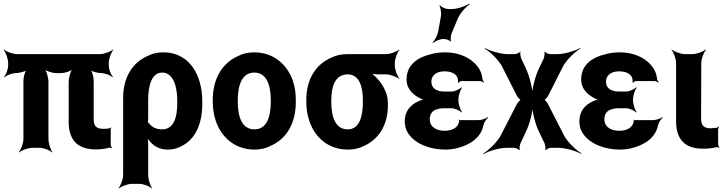

<svg xmlns="http://www.w3.org/2000/svg" viewBox="-20 -833 4101 1082"><path d="M519 9C548 9 571 6 592 0C597 -2 606 0 609 3L611 0C608 -3 604 -12 604 -17V-105C604 -108 607 -111 608 -113L605 -115C604 -114 601 -110 598 -110C588 -108 576 -107 563 -107C523 -107 508 -122 508 -162V-379C508 -399 499 -433 488 -444L485 -441C496 -430 530 -421 551 -421C571 -421 602 -409 613 -398L616 -401C605 -412 593 -443 593 -464V-478C593 -502 607 -539 619 -552L617 -554C604 -542 567 -528 543 -528H76C52 -528 15 -542 2 -554L0 -552C12 -539 26 -502 26 -478V-464C26 -444 14 -412 3 -401L6 -398C17 -409 49 -421 69 -421C89 -421 124 -430 135 -441L132 -444C121 -433 112 -398 112 -378V-50C112 -26 98 11 86 24L88 26C101 14 138 0 162 0H203C227 0 262 14 273 26L275 24C265 11 253 -26 253 -50V-371C253 -395 242 -435 229 -447L227 -445C239 -432 276 -421 296 -421H324C344 -421 381 -432 393 -445L391 -447C378 -435 367 -395 367 -371V-147C367 -44 417 9 519 9Z M925 10C953 10 978 4 1004 -10C1081 -49 1120 -134 1120 -250V-260C1120 -301 1115 -338 1105 -372C1077 -468 1009 -538 900 -538C869 -538 840 -532 815 -519C730 -483 674 -401 674 -282V153C674 177 660 214 648 227L650 229C663 217 700 203 724 203H765C789 203 824 217 835 229L837 227C827 214 815 177 815 153V-26C815 -39 813 -57 809 -66L805 -64C809 -55 820 -41 828 -32C852 -7 882 10 925 10ZM894 -104C861 -104 837 -116 822 -136C819 -139 812 -146 810 -145L812 -141C814 -143 815 -159 815 -162V-270C815 -344 832 -424 894 -424C909 -424 922 -420 933 -411C967 -384 979 -327 979 -260V-250C979 -172 959 -104 894 -104Z M1179 -269V-259C1179 -220 1185 -185 1196 -152C1227 -58 1306 10 1414 10C1448 10 1479 3 1505 -11C1592 -49 1647 -134 1647 -259V-269C1647 -308 1642 -343 1631 -376C1599 -470 1521 -538 1413 -538C1379 -538 1349 -531 1323 -518C1235 -479 1179 -394 1179 -269ZM1506 -269V-259C1506 -176 1484 -104 1414 -104C1343 -104 1320 -175 1320 -259V-269C1320 -351 1343 -424 1413 -424C1483 -424 1506 -352 1506 -269Z M2205 -464V-478C2205 -502 2219 -539 2231 -552L2229 -554C2216 -542 2179 -528 2155 -528H1939C1905 -528 1875 -522 1849 -509C1762 -472 1706 -390 1706 -269V-259C1706 -220 1712 -185 1723 -152C1754 -58 1831 10 1940 10C1973 10 2002 4 2028 -9C2110 -45 2166 -123 2166 -239V-249C2166 -266 2164 -282 2160 -297C2148 -337 2126 -371 2099 -398C2089 -407 2074 -420 2065 -424L2063 -420C2072 -416 2090 -414 2104 -414H2155C2179 -414 2216 -400 2229 -388L2231 -390C2219 -403 2205 -440 2205 -464ZM1939 -414C2004 -414 2025 -346 2025 -269V-259C2025 -180 2007 -104 1940 -104C1869 -104 1847 -175 1847 -259V-269C1847 -349 1871 -414 1939 -414Z M2485 -96C2445 -96 2402 -114 2402 -160C2402 -210 2440 -223 2485 -223H2524C2542 -223 2571 -210 2581 -199L2584 -202C2574 -213 2563 -247 2563 -269V-272C2563 -293 2574 -327 2584 -338L2581 -341C2571 -330 2542 -317 2524 -317H2485C2445 -317 2411 -332 2411 -373C2411 -380 2412 -387 2415 -394C2425 -419 2452 -431 2485 -431C2515 -431 2548 -422 2558 -395C2561 -389 2562 -372 2561 -367L2564 -366C2566 -370 2573 -376 2579 -376H2686C2693 -376 2702 -371 2705 -368L2708 -371C2704 -375 2699 -382 2699 -388C2697 -409 2691 -427 2681 -444C2645 -503 2572 -538 2491 -538C2461 -538 2435 -535 2410 -528C2337 -511 2271 -471 2271 -384C2271 -337 2302 -304 2338 -284C2349 -277 2368 -270 2378 -269V-273C2368 -274 2349 -268 2337 -262C2293 -242 2261 -207 2261 -149C2261 -124 2267 -101 2280 -82C2320 -21 2404 10 2491 10C2543 10 2594 -6 2634 -30C2666 -50 2695 -81 2704 -126C2707 -142 2721 -162 2731 -170L2729 -173C2719 -165 2693 -156 2676 -156H2571C2569 -156 2569 -158 2568 -159L2565 -157C2566 -156 2568 -153 2568 -151C2562 -111 2525 -96 2485 -96ZM2465 -742 2449 -654C2445 -633 2429 -604 2418 -594L2421 -591C2432 -601 2458 -613 2477 -613H2485C2495 -613 2516 -605 2519 -598L2522 -600C2518 -607 2520 -631 2524 -642L2558 -724C2571 -757 2605 -795 2628 -809L2626 -813C2603 -798 2557 -782 2526 -782H2506C2492 -782 2467 -793 2460 -803L2456 -801C2463 -791 2468 -759 2465 -742Z M2943 -449 2918 -502C2914 -511 2910 -533 2913 -540L2911 -542C2908 -535 2889 -528 2881 -528H2842C2801 -528 2742 -546 2713 -562L2711 -559C2740 -543 2785 -500 2807 -463L2892 -295C2896 -287 2911 -268 2918 -268V-272C2911 -272 2896 -253 2892 -245L2800 -66C2778 -28 2732 15 2704 31L2706 35C2734 18 2794 0 2836 0H2876C2885 0 2903 7 2906 14L2909 12C2906 5 2910 -17 2913 -25L2943 -89C2965 -134 2983 -204 2983 -243H2979C2979 -204 2996 -134 3018 -89L3049 -25C3052 -17 3056 5 3053 12L3056 14C3059 7 3077 0 3086 0H3126C3167 0 3226 18 3255 34L3257 31C3228 15 3183 -28 3161 -65L3069 -245C3066 -253 3051 -272 3044 -272V-268C3051 -268 3066 -287 3070 -295L3155 -463C3177 -500 3222 -543 3251 -559L3249 -562C3220 -546 3161 -528 3121 -528H3081C3073 -528 3054 -535 3051 -542L3048 -540C3051 -533 3047 -511 3044 -503L3018 -449C2996 -403 2978 -332 2978 -293H2982C2982 -332 2964 -404 2943 -449Z M3469 -96C3429 -96 3386 -114 3386 -160C3386 -210 3424 -223 3469 -223H3508C3526 -223 3555 -210 3565 -199L3568 -202C3558 -213 3547 -247 3547 -269V-272C3547 -293 3558 -327 3568 -338L3565 -341C3555 -330 3526 -317 3508 -317H3469C3429 -317 3395 -332 3395 -373C3395 -380 3396 -387 3399 -394C3409 -419 3436 -431 3469 -431C3499 -431 3532 -422 3542 -395C3545 -389 3546 -372 3545 -367L3548 -366C3550 -370 3557 -376 3563 -376H3670C3677 -376 3686 -371 3689 -368L3692 -371C3688 -375 3683 -382 3683 -388C3681 -409 3675 -427 3665 -444C3629 -503 3556 -538 3475 -538C3445 -538 3419 -535 3394 -528C3321 -511 3255 -471 3255 -384C3255 -337 3286 -304 3322 -284C3333 -277 3352 -270 3362 -269V-273C3352 -274 3333 -268 3321 -262C3277 -242 3245 -207 3245 -149C3245 -124 3251 -101 3264 -82C3304 -21 3388 10 3475 10C3527 10 3578 -6 3618 -30C3650 -50 3679 -81 3688 -126C3691 -142 3705 -162 3715 -170L3713 -173C3703 -165 3677 -156 3660 -156H3555C3553 -156 3553 -158 3552 -159L3549 -157C3550 -156 3552 -153 3552 -151C3546 -111 3509 -96 3469 -96Z M3942 5C3971 5 3994 2 4015 -3C4020 -5 4029 -3 4032 0L4034 -3C4031 -6 4027 -15 4027 -20V-105C4027 -110 4031 -115 4033 -118L4030 -120C4028 -118 4023 -113 4018 -113L4010 -112L3986 -110C3947 -110 3931 -125 3931 -165L3932 -478C3932 -502 3946 -539 3959 -552L3956 -554C3943 -542 3906 -528 3882 -528H3840C3816 -528 3779 -542 3766 -554L3764 -552C3776 -539 3790 -502 3790 -478V-150C3790 -47 3840 5 3942 5Z"/></svg>

Font: Asimov
Style: EdgeNar
Weight: 500
Designer: Google
Version: Version 2.000980: 2014